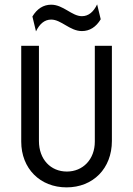

<svg xmlns="http://www.w3.org/2000/svg" viewBox="-20 -830 596 859"><path d="M141 -689.6C156.9 -722.9 179.2 -742.4 209 -742.4C254.2 -742.4 292.4 -691 346.5 -691C381.2 -691 409.7 -709 430.6 -743.8L414.6 -810.4C398.6 -777.1 376.4 -757.6 346.5 -757.6C301.4 -757.6 263.2 -809 209 -809C174.3 -809 145.8 -791 125 -756.2ZM277.8 8.3C396.5 8.3 480.6 -76.4 480.6 -199.3V-625H404.2V-196.5C404.2 -116.7 350.7 -62.5 279.2 -62.5C206.9 -62.5 154.2 -116.7 154.2 -199.3V-625H75V-196.5C75 -75.7 159.7 8.3 277.8 8.3Z"/></svg>

Font: Afacad
Style: Regular
Weight: 400
Designer: Kristian Moeller
Foundry: Dicotype
Version: Version 1.000